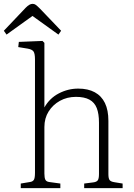

<svg xmlns="http://www.w3.org/2000/svg" viewBox="-52 -979 697 999"><path d="M56 0V-24L104 -32Q118 -34 124 -43Q130 -52 130 -80V-670Q130 -700 122.5 -711Q115 -722 92 -726L43 -734L46 -761L169 -766L179 -756V-421V-420Q206 -468 254 -493Q302 -518 355 -518Q406 -518 441 -499Q476 -480 494 -443Q512 -406 512 -350V-73Q512 -51 518 -42.5Q524 -34 543 -31L586 -24V0H386V-24L433 -30Q450 -32 456.5 -40.5Q463 -49 463 -74V-341Q463 -387 451.5 -416.5Q440 -446 413.5 -460.5Q387 -475 343 -475Q297 -475 260 -454.5Q223 -434 201 -399Q179 -364 179 -318V-76Q179 -54 184 -44Q189 -34 204 -32L262 -24V0ZM-18 -799 -32 -819 82 -939Q92 -949 100.5 -954Q109 -959 118 -959Q127 -959 134.5 -953.5Q142 -948 157 -933L266 -819L252 -799L117 -896Z"/></svg>

Font: Literata 18pt ExtraLight
Style: Regular
Weight: 250
Designer: Latin by Veronika Burian and Jose Scaglione. Greek by Irene Vlachou. Cyrillic by Vera Evstafieva.
Foundry: TypeTogether
Version: Version 3.103;gftools[0.9.29]